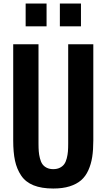

<svg xmlns="http://www.w3.org/2000/svg" viewBox="-20 -1062 606 1093"><path d="M320.8 -912.1V-1042H440.9V-912.1ZM126 -912.1V-1042H245.1V-912.1ZM283.2 11.2Q216.3 11.2 170.9 -7.1Q125.5 -25.4 100.6 -62.5Q75.7 -99.6 65.4 -147.2Q55.2 -194.8 55.2 -262.2V-810.1H199.2V-245.1Q199.2 -218.8 200.7 -200Q202.1 -181.2 207.3 -160.9Q212.4 -140.6 221.2 -127.9Q230 -115.2 245.6 -107.2Q261.2 -99.1 283.2 -99.1Q305.2 -99.1 321 -107.2Q336.9 -115.2 345.9 -127.9Q355 -140.6 360.1 -160.9Q365.2 -181.2 366.7 -200Q368.2 -218.8 368.2 -245.1V-810.1H511.2V-262.2Q511.2 -209 504.9 -168.2Q498.5 -127.4 482.9 -92.8Q467.3 -58.1 441.7 -35.9Q416 -13.7 376.5 -1.2Q336.9 11.2 283.2 11.2Z"/></svg>

Font: Oswald Medium
Style: Regular
Weight: 500
Designer: Vernon Adams
Foundry: Vernon Adams
Version: Version 4.103